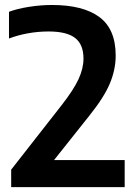

<svg xmlns="http://www.w3.org/2000/svg" viewBox="-20 -770 562 790"><path d="M26 0V-72L233 -336.5Q283 -400.5 303.2 -444.5Q323.5 -488.5 323.5 -529Q323.5 -587 289 -613.8Q254.5 -640.5 180 -640.5Q136.5 -640.5 94.2 -632.8Q52 -625 17 -611.5V-721.5Q50 -734 98.8 -741.8Q147.5 -749.5 193.5 -749.5Q322 -749.5 389 -699.8Q456 -650 456 -541.5Q456 -484 432.2 -427Q408.5 -370 348 -294.5L202.5 -111.5H493V0Z"/></svg>

Font: Encode Sans SmBold
Style: Regular
Weight: 600
Designer: Multiple Designers
Foundry: Impallari Type
Version: Version 3.002; ttfautohint (v1.8.3) -l 8 -r 50 -G 200 -x 14 